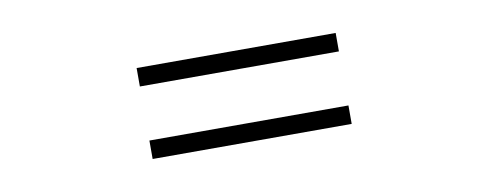

<svg xmlns="http://www.w3.org/2000/svg" viewBox="-33 -576 1043 410"><g transform="rotate(-10 488.5 -371.5)"><path d="M704.1 -469.7V-429.7H272.5V-469.7ZM272.5 -272.5V-312.5H704.1V-272.5Z"/></g></svg>

Font: Min Sans Bold
Style: Regular
Weight: 700
Designer: Jinseong-Kim, NotoSansCJK, Nunito
Foundry: Jinseong-Kim
Version: Version 1.400;Glyphs 3.1.2 (3151)